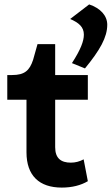

<svg xmlns="http://www.w3.org/2000/svg" viewBox="-20 -840 506 870"><path d="M13 -388H100V-150C100 -44 158 10 260 10C306 10 346 0 378 -19L359 -118C341 -108 321 -103 301 -103C256 -103 230 -123 230 -173V-388H378V-500H230V-640H150L130 -569C114 -520 91 -500 35 -500H13ZM384 -820 298 -754C337 -737 360 -718 360 -683C360 -654 346 -616 306 -554L365 -530C433 -613 466 -671 466 -728C466 -769 435 -803 384 -820Z"/></svg>

Font: Gully SemiBold
Style: Regular
Weight: 600
Designer: jaikishan Patel
Foundry: MagicType
Version: Version 1.000;Glyphs 3.2 (3242)